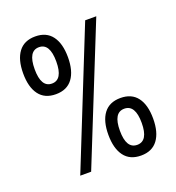

<svg xmlns="http://www.w3.org/2000/svg" viewBox="-127 -783 820 894"><g transform="rotate(-20 283.5 -336.0)"><path d="M338 -28.5Q310 -66 310 -134Q310 -202 338 -239Q366 -276 421 -276Q476 -276 504 -239Q532 -202 532 -134Q532 -66 504 -28.5Q476 9 421 9Q366 9 338 -28.5ZM367 -133.5Q367 -44 421 -44Q475 -44 475 -133.5Q475 -223 421 -223Q367 -223 367 -133.5ZM63 -432.5Q35 -470 35 -538Q35 -606 63 -643.5Q91 -681 146 -681Q201 -681 229 -643.5Q257 -606 257 -538Q257 -470 229 -432.5Q201 -395 146 -395Q91 -395 63 -432.5ZM145.5 -448Q199 -448 199 -538Q199 -628 145.5 -628Q92 -628 92 -538Q92 -448 145.5 -448ZM391 -672H446L176 0H122Z"/></g></svg>

Font: Khand
Style: Regular
Weight: 400
Designer: Devanagari: Sanchit Sawaria, Jyotish Sonowal; Latin: Satya Rajpurohit
Foundry: Indian Type Foundry
Version: Version 1.101;PS 1.0;hotconv 1.0.78;makeotf.lib2.5.61930; tt